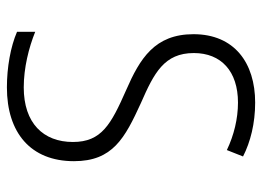

<svg xmlns="http://www.w3.org/2000/svg" viewBox="-124 -642 777 570"><g transform="rotate(90 265.0 -357.5)"><path d="M240 11C374 11 459 -59 459 -188C459 -303 391 -339 286 -387C197 -426 138 -456 138 -544C138 -625 192 -675 285 -675C333 -675 382 -663 426 -642L445 -690C402 -712 347 -726 285 -726C167 -726 82 -664 82 -543C82 -428 154 -384 248 -343C350 -298 402 -270 402 -185C402 -97 346 -39 240 -39C182 -39 122 -54 75 -73V-19C119 0 180 11 240 11Z"/></g></svg>

Font: Noto Sans Mono Condensed Light
Style: Regular
Weight: 300
Width: 3
Designer: Monotype Design Team
Foundry: Monotype Imaging Inc.
Version: Version 2.014